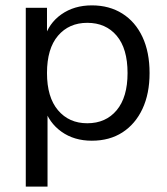

<svg xmlns="http://www.w3.org/2000/svg" viewBox="-20 -515 623 715"><path d="M76 180V-486H155V-371H145Q161 -428 208.5 -461.5Q256 -495 322 -495Q387 -495 435.5 -464.5Q484 -434 510.5 -377.5Q537 -321 537 -243Q537 -166 510.5 -109.5Q484 -53 436 -22Q388 9 322 9Q256 9 209 -24.5Q162 -58 145 -114H157V180ZM305 -56Q374 -56 414.5 -104.5Q455 -153 455 -243Q455 -334 414.5 -382Q374 -430 305 -430Q237 -430 196 -382Q155 -334 155 -243Q155 -153 196 -104.5Q237 -56 305 -56Z"/></svg>

Font: NunitoSans1
Style: Book
Weight: 400
Designer: Vernon Adams
Foundry: Vernon Adams
Version: Version 3.101;gftools[0.9.27]